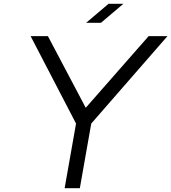

<svg xmlns="http://www.w3.org/2000/svg" viewBox="-20 -990 901 1010"><path d="M861 -800 460 -340 400 0H320L380 -340L141 -800H232L431 -423L762 -800ZM629 -970 511 -870H433L551 -970Z"/></svg>

Font: Gauge
Style: Oblique
Weight: 400
Italic angle: -80°
Designer: Daniel Pimley
Foundry: Daniel Pimley
Version: Version 2.0